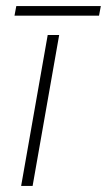

<svg xmlns="http://www.w3.org/2000/svg" viewBox="-20 -616 354 636"><path d="M138 -500H176L88 0H50ZM34 -596H314L308 -564H28Z"/></svg>

Font: Sarabun Thin
Style: Italic
Weight: 250
Italic angle: -10°
Designer: Suppakit Chalermlarp | Katatrad Co.,Ltd.
Foundry: Cadson Demak Co.,Ltd.
Version: Version 1.000; ttfautohint (v1.6)